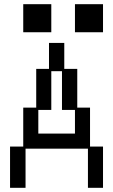

<svg xmlns="http://www.w3.org/2000/svg" viewBox="-20 -869 540 917"><path d="M91 -849H225V-715H91ZM338 -849H472V-715H338ZM28 -169H91V-355H153V-540H214V-664H287V-540H349V-355H410V-169H472V28H400V-159H102V28H28ZM338 -231V-344H276V-529H225V-344H163V-231Z"/></svg>

Font: DotGothic16
Style: Regular
Weight: 400
Designer: Fontworks Inc.
Foundry: Fontworks Inc.
Version: Version 1.100